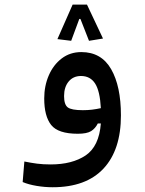

<svg xmlns="http://www.w3.org/2000/svg" viewBox="-20 -576 626 831"><path d="M208 234.4Q173.3 234.4 138.4 228.5Q103.5 222.7 78.1 211.9L85.4 123Q114.3 128.9 140.4 132.3Q166.5 135.7 199.2 135.7Q292.5 135.7 350.6 96.7Q408.7 57.6 416.5 -41.5H403.3Q392.6 -20 374.3 -8.5Q356 2.9 316.9 2.9Q231.4 2.9 201.4 -35.2Q171.4 -73.2 171.4 -149.9Q171.4 -204.1 191.2 -249.8Q210.9 -295.4 247.1 -323Q283.2 -350.6 332 -350.6Q418.5 -350.6 460.9 -276.9Q503.4 -203.1 503.4 -76.7Q503.4 72.8 428 153.6Q352.5 234.4 208 234.4ZM416.5 -107.9Q412.6 -182.1 391.6 -214.6Q370.6 -247.1 330.6 -247.1Q296.9 -247.1 277.1 -223.1Q257.3 -199.2 257.3 -160.2Q257.3 -123.5 273.2 -111.3Q289.1 -99.1 338.4 -99.1Q359.4 -99.1 377.7 -101.3Q396 -103.5 416.5 -107.9ZM356.4 -556.2 425.8 -409.2 365.2 -399.4 328.1 -494.1H323.2L288.1 -399.4L228.5 -406.7L294.4 -556.2Z"/></svg>

Font: Cascadia Mono PL
Style: Regular
Weight: 400
Monospace: yes
Designer: Aaron Bell
Foundry: Saja Typeworks
Version: Version 2404.023; ttfautohint (v1.8.4)